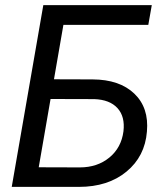

<svg xmlns="http://www.w3.org/2000/svg" viewBox="-20 -731 653 751"><path d="M25.9 0ZM560.1 -633.8H228L118.2 0H25.9L149.4 -710.9H573.7ZM190.9 -420.9 342.3 -420.4Q447.8 -419.9 505.4 -364.7Q563 -309.6 554.7 -216.3Q546.9 -119.1 474.6 -59.6Q402.3 0 288.6 0H26.4L149.4 -710.9H241.2ZM177.7 -343.8 130.9 -76.7 292 -76.2Q360.8 -76.2 407.7 -114.7Q454.6 -153.3 462.9 -217.3Q469.7 -274.9 439.5 -308.1Q409.2 -341.3 348.6 -343.3Z"/></svg>

Font: Roboto
Style: Italic
Weight: 400
Italic angle: -12°
Designer: Google
Version: Version 2.134; 2016; ttfautohint (v1.6)